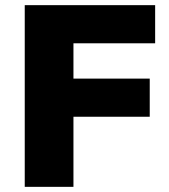

<svg xmlns="http://www.w3.org/2000/svg" viewBox="-20 -725 655 745"><path d="M76 0V-705H582V-557H265V-420H561V-272H265V0Z"/></svg>

Font: Nunito Sans 9pt Black
Style: Regular
Weight: 900
Version: Version 3.101;gftools[0.9.27]